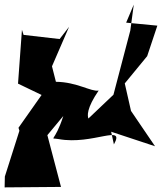

<svg xmlns="http://www.w3.org/2000/svg" viewBox="-29 -591 705 831"><path d="M447 -44 355 -53 642 42 538 -111 511 -230 608 -348 652 -480 517 -493 550 -571 535 -459 462 -181 343 -68C407 -63 293 -46 398 -199C365 -193 305 -236 213 -237L196 -304L270 -475L229 -422L73 -440L66 -462L49 -229L151 -180L51 -38L55 -25L-8 173L-9 220L235 218L176 -6L245 -89C207 30 181 3 225 11C372 38 515 -57 464 34Z"/></svg>

Font: Asimov Silicon
Style: Regular
Weight: 400
Designer: Google
Version: Version 2.000980; 2014